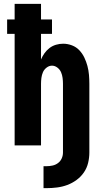

<svg xmlns="http://www.w3.org/2000/svg" viewBox="-20 -755 540 997"><path d="M206 222V108H222Q238 108 253.5 104.5Q269 101 281.5 91.5Q294 82 300.5 67.5Q307 53 307 37V-320Q307 -335 305 -350.5Q303 -366 297 -380Q291 -394 278 -404Q265 -414 250 -414Q235 -414 222 -404Q209 -394 203 -380Q197 -366 195 -350.5Q193 -335 193 -320V0H56V-579H17V-654H56V-735H193V-654H250V-579H193V-446Q200 -463 211 -478.5Q222 -494 237 -505.5Q252 -517 270.5 -522.5Q289 -528 308 -528Q331 -528 353.5 -519.5Q376 -511 392 -494Q408 -477 418 -456Q428 -435 434 -412.5Q440 -390 442 -366.5Q444 -343 444 -320V37Q444 64 437.5 91Q431 118 415.5 140.5Q400 163 377.5 179.5Q355 196 329.5 205.5Q304 215 276.5 218.5Q249 222 222 222Z"/></svg>

Font: Iosevka SS04 Heavy
Style: Regular
Weight: 900
Monospace: yes
Designer: Belleve Invis
Foundry: Belleve Invis
Version: Version 19.0.0; ttfautohint (v1.8.4)